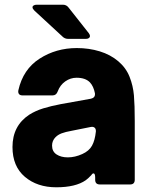

<svg xmlns="http://www.w3.org/2000/svg" viewBox="-20 -783 641 815"><path d="M33 -159Q33 -249 104 -296Q131 -313 163.5 -323Q196 -333 238 -341L366 -364Q375 -366 379.5 -371.5Q384 -377 383 -387Q377 -417 362 -433Q343 -453 305 -453Q279 -453 257 -437.5Q235 -422 225 -395Q219 -378 203 -378H76Q65 -378 60.5 -384Q56 -390 58 -400Q78 -489 148 -534Q218 -579 306 -579Q358 -579 403.5 -565Q449 -551 482 -523Q515 -495 530 -457Q545 -419 548.5 -378Q552 -337 552 -269V-20Q552 0 532 0H404Q384 0 384 -20V-29Q384 -47 377 -47Q372 -47 368 -40Q355 -26 344 -18Q301 12 219 12Q138 12 85.5 -32.5Q33 -77 33 -159ZM329 -129Q358 -142 370.5 -164.5Q383 -187 387 -225V-227Q387 -237 381 -241.5Q375 -246 365 -244L285 -228Q257 -223 241.5 -217Q226 -211 216 -201Q201 -186 201 -165Q201 -140 220 -127.5Q239 -115 268 -115Q298 -115 329 -129ZM269 -618Q255 -618 245 -628L126 -738Q118 -746 118 -752Q118 -757 123 -760Q128 -763 136 -763H247Q262 -763 271 -751L357 -642Q362 -635 362 -630Q362 -625 357.5 -621.5Q353 -618 345 -618Z"/></svg>

Font: Open Sauce Two Black
Style: Regular
Weight: 900
Designer: Alfredo Marco Pradil
Foundry: Creative Sauce Fz LLC
Version: Version 1.477